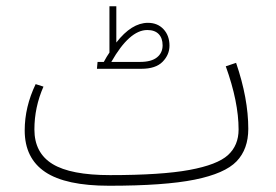

<svg xmlns="http://www.w3.org/2000/svg" viewBox="-20 -582 883 614"><path d="M774 -170Q774 -105 736.5 -66Q699 -27 602.5 -7.5Q506 12 329 12Q190 12 124.5 -32Q59 -76 59 -165Q59 -240 94 -313L119 -305Q90 -239 90 -168Q90 -93 148 -57.5Q206 -22 332 -22Q496 -22 585.5 -38.5Q675 -55 709 -86Q743 -117 743 -168Q743 -256 702 -370L735 -381Q774 -267 774 -170ZM522 -436Q522 -407 500 -384.5Q478 -362 432 -362H290L292 -384H312Q321 -401 330 -414V-562H352V-446Q401 -509 453 -509Q484 -509 503 -488.5Q522 -468 522 -436ZM500 -437Q500 -460 487.5 -473Q475 -486 451 -486Q394 -486 336 -384H428Q464 -384 482 -398.5Q500 -413 500 -437Z"/></svg>

Font: FiraGO UltraLight
Style: Regular
Weight: 200
Designer: bBox Type
Foundry: bBox Type GmbH
Version: Version 1.001